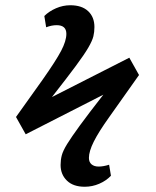

<svg xmlns="http://www.w3.org/2000/svg" viewBox="-20 -620 593 732"><path d="M303 92Q259 92 235 68.5Q211 45 211 9Q211 -10 215.5 -27.5Q220 -45 236 -71Q252 -97 284.5 -141.5Q317 -186 374 -259L78 -108L41 -174L143 -317Q193 -388 213 -426Q233 -464 233 -491Q233 -524 196 -524Q177 -524 156 -516L149 -559Q167 -577 193.5 -588.5Q220 -600 248 -600Q292 -600 316 -577.5Q340 -555 340 -517Q340 -498 336 -481.5Q332 -465 317 -439Q302 -413 269 -368.5Q236 -324 178 -250L473 -400L510 -334L396 -173Q356 -117 337.5 -80Q319 -43 319 -18Q319 -2 329 6.5Q339 15 356 15Q374 15 396 8L403 50Q385 69 358.5 80.5Q332 92 303 92Z"/></svg>

Font: Literata 12pt Medium
Style: Italic
Weight: 500
Italic angle: -2°
Designer: Latin by Veronika Burian and Jose Scaglione. Greek by Irene Vlachou. Cyrillic by Vera Evstafieva
Foundry: TypeTogether
Version: Version 3.002